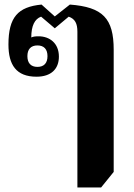

<svg xmlns="http://www.w3.org/2000/svg" viewBox="-20 -581 585 841"><path d="M478 172V-363C478 -501 430 -550 286 -561L220 -509L162 -561C59 -551 17 -506 17 -386C17 -297 51 -245 140 -245C204 -245 238 -279 238 -333C238 -392 197 -422 149 -422C135 -422 126 -421 117 -417C117 -468 132 -498 160 -508L220 -457L281 -508C309 -498 319 -478 319 -442V240H423ZM144 -288C115 -288 100 -305 100 -335C100 -365 115 -382 144 -382C173 -382 188 -365 188 -335C188 -305 173 -288 144 -288Z"/></svg>

Font: Noto Serif Thai SemiCondensed Extra
Style: Regular
Weight: 800
Width: 4
Designer: Monotype Design Team
Foundry: Monotype Imaging Inc.
Version: Version 1.901